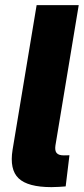

<svg xmlns="http://www.w3.org/2000/svg" viewBox="-20 -748 338 768"><path d="M186 0.5Q91.3 0.5 54.4 -34.7Q17.6 -69.8 30.3 -148.9L126.5 -727.5H294.9L201.7 -166Q198.7 -145.5 206.5 -136Q214.4 -126.5 235.4 -126.5Q241.7 -126.5 247.6 -126.7Q253.4 -127 257.8 -127L242.7 -2.4Q230.5 -1.5 216.1 -0.5Q201.7 0.5 186 0.5Z"/></svg>

Font: Inter 28pt ExtraBold
Style: Italic
Weight: 800
Italic angle: -9.3988°
Designer: Rasmus Andersson
Foundry: rsms
Version: Version 4.001;git-66647c0bb